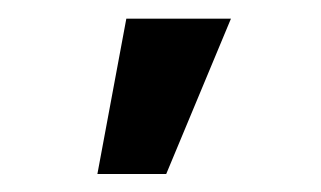

<svg xmlns="http://www.w3.org/2000/svg" viewBox="-20 -796 346 207"><path d="M85 -608.4 116.2 -775.9H229L159.2 -608.4Z"/></svg>

Font: Inter Cardless Tabular Medium
Style: Regular
Weight: 500
Designer: Rasmus Andersson
Foundry: rsms
Version: Version 4.000;git-4fc901f